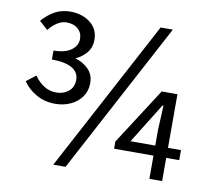

<svg xmlns="http://www.w3.org/2000/svg" viewBox="-82 -841 1054 949"><g transform="rotate(10 444.5 -366.0)"><path d="M200.2 -284.4Q147.3 -284.4 105.1 -308.6Q62.9 -332.8 38.2 -369.3L85.7 -405.9Q106.1 -376.1 134 -358.2Q161.9 -340.3 196 -340.3Q232.4 -340.3 257.8 -361.1Q283.2 -381.9 283.2 -418.8Q283.2 -457.5 247.9 -477.4Q212.5 -497.3 147.3 -497.3V-542.3Q204.4 -542.3 235.5 -564.8Q266.6 -587.4 266.6 -621.1Q266.6 -651.9 245.1 -671.2Q223.6 -690.5 187.8 -690.5Q163.3 -690.5 140 -675.3Q116.8 -660 99.1 -637.1L56.2 -675.3Q83.8 -707.6 118.2 -727Q152.5 -746.4 197.6 -746.4Q235.9 -746.4 267.8 -732.3Q299.6 -718.2 318.6 -692.3Q337.5 -666.3 337.5 -629.7Q337.5 -591.1 315.8 -564.7Q294.1 -538.4 260.5 -522.9Q298.1 -512.7 326.1 -485.5Q354.1 -458.3 354.1 -414.9Q354.1 -375.1 333 -345.7Q311.8 -316.3 277.2 -300.4Q242.6 -284.4 200.2 -284.4ZM244.3 13.4 649 -746.4H710.3L305.7 13.4ZM724.2 0V-246.6L729.9 -368.1H724.9L668.7 -277.7L600 -167H853.3V-116.5H526.5V-152.5L709.1 -436H788.1V0Z"/></g></svg>

Font: Noto Sans KR Thin
Style: Regular
Weight: 100
Designer: Ryoko NISHIZUKA 西塚涼子 (kana, bopomofo & ideographs); Paul D. Hunt (Latin, Greek & Cyrillic); Sandoll Communications 산돌커뮤니
Foundry: Adobe
Version: Version 2.004-H2;hotconv 1.0.118;makeotfexe 2.5.65603